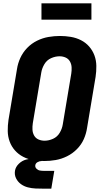

<svg xmlns="http://www.w3.org/2000/svg" viewBox="-20 -959 616 1153"><path d="M245 8Q280 8 314.5 2Q349 -4 382.5 -20.5Q416 -37 442.5 -64Q469 -91 483.5 -124Q498 -157 503 -192L554 -497Q559 -530 558.5 -563.5Q558 -597 547 -626.5Q536 -656 515.5 -679.5Q495 -703 466.5 -717.5Q438 -732 405.5 -737.5Q373 -743 340 -743Q306 -743 271 -737Q236 -731 202.5 -714.5Q169 -698 143 -671Q117 -644 102 -611Q87 -578 82 -544L31 -239Q26 -205 26.5 -172Q27 -139 38 -109Q49 -79 70 -55.5Q91 -32 119 -17.5Q147 -3 179.5 2.5Q212 8 245 8ZM248 -114Q228 -114 211 -121.5Q194 -129 185 -145Q176 -161 175 -180Q174 -199 177 -219L228 -524Q232 -549 246.5 -573.5Q261 -598 286.5 -609.5Q312 -621 338 -621Q357 -621 374 -613.5Q391 -606 400 -590Q409 -574 410 -555Q411 -536 408 -517L357 -212Q353 -186 338.5 -161.5Q324 -137 298.5 -125.5Q273 -114 248 -114ZM242 174H244Q244 174 244 174Q244 174 244 174H288L306 67H245Q245 67 244.5 67Q244 67 243 67Q231 67 219.5 65Q208 63 199 54Q190 45 192 33Q194 21 206 14.5Q218 8 230 8V-9Q207 -9 183.5 -8Q160 -7 136 -0.5Q112 6 93 24.5Q74 43 70 66Q66 91 76.5 112Q87 133 105.5 146.5Q124 160 147 166Q170 172 194 173Q218 174 242 174ZM229 -841H529V-939H229Z"/></svg>

Font: Iosevka Sparkle Heavy Oblique
Style: Regular
Weight: 900
Italic angle: -9°
Designer: Belleve Invis
Foundry: Belleve Invis
Version: Version 4.5.0; ttfautohint (v1.8.3)